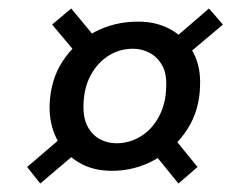

<svg xmlns="http://www.w3.org/2000/svg" viewBox="-20 -524 573 453"><path d="M244 -121Q198 -121 164.5 -141.5Q131 -162 113.5 -197Q96 -232 97 -276Q99 -335 127.5 -379Q156 -423 202.5 -448Q249 -473 306 -473Q350 -473 383.5 -454Q417 -435 435.5 -401Q454 -367 452 -322Q451 -264 422 -219Q393 -174 346 -147.5Q299 -121 244 -121ZM75 -91 44 -130 141 -213 175 -176ZM401 -91 336 -171 381 -210 446 -130ZM255 -186Q286 -186 312.5 -202.5Q339 -219 355 -249Q371 -279 372 -317Q374 -349 363 -369Q352 -389 333.5 -399Q315 -409 294 -409Q262 -409 236 -392.5Q210 -376 194 -346.5Q178 -317 177 -277Q176 -246 186.5 -226Q197 -206 215 -196Q233 -186 255 -186ZM171 -385 103 -466 148 -504 216 -422ZM405 -381 377 -421 473 -504 506 -466Z"/></svg>

Font: DM Sans 17pt
Style: Italic
Weight: 400
Italic angle: -10°
Version: Version 4.004;gftools[0.9.30]